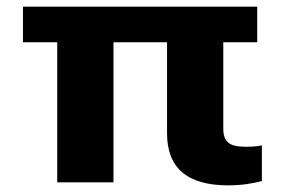

<svg xmlns="http://www.w3.org/2000/svg" viewBox="-20 -548 864 577"><path d="M665 9C706 9 737 4 767 -4V-111C754 -108 735 -107 717 -107C669 -107 651 -122 651 -162V-421H753V-528H49V-421H152V0H321V-421H482V-147C482 -44 542 9 665 9Z"/></svg>

Font: Asimov
Style: XWid
Weight: 500
Designer: Google
Version: Version 2.000980; 2014